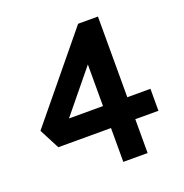

<svg xmlns="http://www.w3.org/2000/svg" viewBox="-127 -815 888 928"><g transform="rotate(-20 317.5 -351.0)"><path d="M351 0V-174H80L26 -278L374 -702H476V-287H595V-174H476V0ZM176 -287H351V-501Z"/></g></svg>

Font: Lexend Deca Medium
Style: Regular
Weight: 500
Designer: Bonnie Shaver-Troup, Thomas Jockin
Foundry: Lexend
Version: Version 1.008; ttfautohint (v1.8.4.7-5d5b)